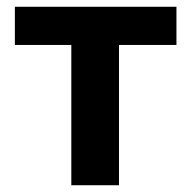

<svg xmlns="http://www.w3.org/2000/svg" viewBox="-20 -548 573 568"><path d="M24 -415H191V0H332V-415H502V-528H24Z"/></svg>

Font: Asimov Pro
Style: Bd
Weight: 700
Designer: Google
Version: Version 2.000980; 2014